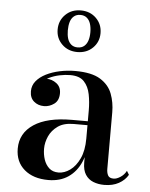

<svg xmlns="http://www.w3.org/2000/svg" viewBox="-53 -774 645 827"><g transform="rotate(5 269.5 -360.0)"><path d="M428.5 10Q402.5 10 381 1.5Q359.5 -7 347 -26.5Q334.5 -46 334.5 -78V-304.5Q334.5 -340.5 328 -373.5Q321.5 -406.5 302 -427.5Q282.5 -448.5 242.5 -448.5Q220.5 -448.5 196.2 -443.5Q172 -438.5 151 -428.2Q130 -418 116.8 -402.2Q103.5 -386.5 103.5 -364.5H80Q80 -391.5 98.8 -407.8Q117.5 -424 140.5 -424Q165 -424 184.8 -409Q204.5 -394 204.5 -366.5Q204.5 -335 184.2 -320.2Q164 -305.5 140.5 -305.5Q114.5 -305.5 96.8 -320.8Q79 -336 79 -364.5Q79 -389.5 94.5 -408.5Q110 -427.5 136.2 -440.8Q162.5 -454 195.2 -461Q228 -468 262 -468Q333 -468 370.5 -444.8Q408 -421.5 422 -384.2Q436 -347 436 -304.5V-60Q436 -43.5 442 -32Q448 -20.5 466.5 -20.5Q479.5 -20.5 495.8 -31Q512 -41.5 521 -59L531 -42.5Q517.5 -19 491.2 -4.5Q465 10 428.5 10ZM186.5 10Q121.5 10 82.8 -23.2Q44 -56.5 44 -113.5Q44 -180.5 101.8 -218.8Q159.5 -257 266 -257H381V-240H275Q232.5 -240 206.8 -221.8Q181 -203.5 169 -176.8Q157 -150 157 -123Q157 -98.5 164.2 -76.5Q171.5 -54.5 187 -40.2Q202.5 -26 227.5 -26Q253 -26 277.5 -43.5Q302 -61 318.2 -95.5Q334.5 -130 334.5 -182.5H346Q346 -125.5 327.2 -82Q308.5 -38.5 273 -14.2Q237.5 10 186.5 10ZM263 -550Q223 -550 196.8 -575.8Q170.5 -601.5 170.5 -639.5Q170.5 -678 196.8 -704Q223 -730 263 -730Q303.5 -730 329.8 -704Q356 -678 356 -639.5Q356 -601.5 329.8 -575.8Q303.5 -550 263 -550ZM263 -570Q280 -570 291 -579.2Q302 -588.5 307 -604Q312 -619.5 312 -639.5Q312 -660 307 -676Q302 -692 291 -701.2Q280 -710.5 263 -710.5Q246 -710.5 235 -701.2Q224 -692 219.2 -676Q214.5 -660 214.5 -639.5Q214.5 -619.5 219.2 -604Q224 -588.5 235 -579.2Q246 -570 263 -570Z"/></g></svg>

Font: Bodoni Moda 11pt Medium
Style: Regular
Weight: 500
Designer: Owen Earl
Foundry: indestructible type
Version: Version 2.004